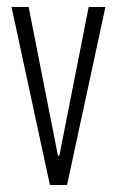

<svg xmlns="http://www.w3.org/2000/svg" viewBox="-20 -530 335 550"><path d="M123 0 13 -510H62L146 -84H150L234 -510H282L172 0Z"/></svg>

Font: Saira UltraCondensed Light
Style: Regular
Weight: 300
Width: 1
Designer: Hector Gatti with collaboration of the Omnibus-Type team
Foundry: Omnibus-Type
Version: Version 1.101